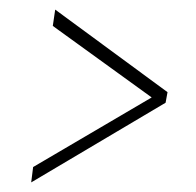

<svg xmlns="http://www.w3.org/2000/svg" viewBox="-20 -418 408 400"><path d="M296 -215 90 -364 95 -398 329 -226 325 -204 45 -38 49 -70Z"/></svg>

Font: Genos ExtraLight
Style: Italic
Weight: 250
Italic angle: -8°
Designer: Robert E. Leuschke
Foundry: Robert E. Leuschke
Version: Version 1.010